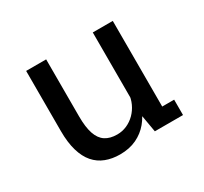

<svg xmlns="http://www.w3.org/2000/svg" viewBox="-112 -656 874 823"><g transform="rotate(-30 325.0 -244.0)"><path d="M268.1 11.6Q229.3 11.6 197.7 -0.6Q166.1 -12.7 143.8 -38.4Q121.5 -64.1 109.6 -104.9Q97.6 -145.6 97.6 -202.4V-500H196.6V-217.7Q196.6 -164.4 207.7 -131.6Q218.8 -98.8 241.7 -83.7Q264.6 -68.6 300.2 -68.6Q325.6 -68.6 348.2 -78.6Q370.9 -88.6 388.8 -106.5Q406.6 -124.4 417.5 -147.9Q428.4 -171.4 430.1 -198L458.1 -189Q458.1 -151.6 445.9 -115.9Q433.7 -80.1 409.8 -51.3Q385.8 -22.4 350.4 -5.4Q314.9 11.6 268.1 11.6ZM445.9 0 427.4 -107V-500H526.4V-52.6L506.9 -76.1H585.4V0Z"/></g></svg>

Font: Trispace Thin
Style: Regular
Weight: 100
Designer: Tyler Finck
Foundry: Etcetera Type Company
Version: Version 1.210